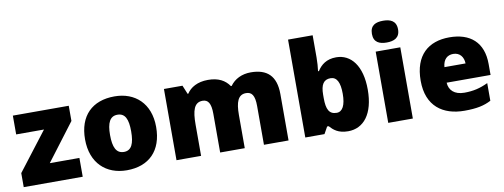

<svg xmlns="http://www.w3.org/2000/svg" viewBox="-63 -1117 3856 1468"><g transform="rotate(-10 1865.0 -383.0)"><path d="M482 0V-146H252L471 -435V-553H37V-407H253L24 -109V0Z M1101 -278C1101 -461 986 -563 827 -563C654 -563 549 -461 549 -278C549 -93 664 10 824 10C996 10 1101 -93 1101 -278ZM743 -278C743 -372 767 -421 825 -421C885 -421 907 -372 907 -278C907 -183 885 -132 826 -132C766 -132 743 -183 743 -278Z M1885 -563C1816 -563 1759 -535 1724 -486H1718C1685 -534 1634 -563 1553 -563C1471 -563 1416 -530 1387 -485H1382L1354 -553H1210V0H1401V-242C1401 -352 1419 -413 1485 -413C1528 -413 1549 -381 1549 -301V0H1740V-258C1740 -357 1760 -413 1822 -413C1866 -413 1889 -385 1889 -301V0H2080V-360C2080 -502 2011 -563 1885 -563Z M2401 -588V-760H2210V0H2359L2389 -54H2401C2429 -23 2464 10 2542 10C2662 10 2744 -89 2744 -278C2744 -463 2663 -563 2548 -563C2473 -563 2429 -527 2401 -482H2394C2398 -513 2401 -549 2401 -588ZM2478 -413C2527 -413 2550 -368 2550 -280C2550 -191 2525 -144 2480 -144C2421 -144 2401 -185 2401 -271V-298C2401 -377 2425 -413 2478 -413Z M2950 -776C2894 -776 2849 -759 2849 -691C2849 -625 2894 -607 2950 -607C3005 -607 3052 -625 3052 -691C3052 -759 3005 -776 2950 -776ZM3045 -553H2854V0H3045Z M3427 -563C3264 -563 3154 -472 3154 -273C3154 -76 3278 10 3445 10C3541 10 3599 -3 3652 -31V-168C3591 -139 3537 -126 3468 -126C3390 -126 3350 -167 3347 -225H3688V-310C3688 -479 3588 -563 3427 -563ZM3434 -433C3486 -433 3514 -394 3515 -345H3351C3356 -406 3389 -433 3434 -433Z"/></g></svg>

Font: Noto Sans Bengali Black
Style: Regular
Weight: 900
Designer: Jelle Bosma - Monotype Design Team
Foundry: Monotype Imaging Inc.
Version: Version 2.003